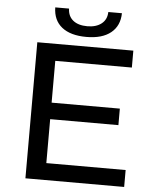

<svg xmlns="http://www.w3.org/2000/svg" viewBox="-59 -935 783 984"><g transform="rotate(5 332.5 -443.0)"><path d="M357 -749Q275 -749 230.5 -784.5Q186 -820 185 -886H256Q257 -847 283.5 -825.5Q310 -804 357 -804Q402 -804 429.5 -825.5Q457 -847 458 -886H528Q527 -821 482.5 -785Q438 -749 357 -749ZM209 -87H617V0H109V-700H603V-613H209V-398H560V-313H209Z"/></g></svg>

Font: Montserrat
Style: Regular
Weight: 500
Designer: Julieta Ulanovsky
Foundry: Julieta Ulanovsky
Version: Version 7.200;PS 007.200;hotconv 1.0.88;makeotf.lib2.5.64775